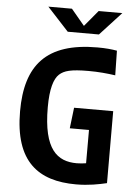

<svg xmlns="http://www.w3.org/2000/svg" viewBox="-62 -987 744 1046"><g transform="rotate(5 310.0 -464.0)"><path d="M555 -598.5 552.5 -733C524.5 -738 490 -741.5 445.5 -741.5C165.5 -741.5 55.5 -610 55.5 -358.5C55.5 -83 187 12 393.5 12C463 12 518.5 0.5 561.5 -9.5L561 -403H347L333.5 -289.5H438.5V-107.5C423 -105 406 -103 387.5 -103C282 -103 204 -161 204 -393.5C204 -493.5 221.5 -550 249 -575C275 -598.5 311 -609.5 408 -609.5C462.5 -609.5 509.5 -605 555 -598.5ZM159.5 -939.5H288.5L361.5 -852L434.5 -939.5H564L447 -812.5H276.5Z"/></g></svg>

Font: Monaspace Argon
Style: Bold
Weight: 700
Designer: Riley Cran & the Lettermatic Team
Foundry: Lettermatic
Version: Version 1.000 (Monaspace Argon)